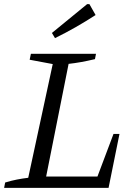

<svg xmlns="http://www.w3.org/2000/svg" viewBox="-24 -912 649 932"><path d="M527 -262H556L503 0H-4L1 -26Q30 -35 58.5 -40.5Q87 -46 113 -49L232 -601L120 -622L126 -651H442L437 -625Q366 -608 309 -602L200 -55H449ZM243 -727 228 -752 399 -892H410L440 -839Q392 -808 344 -780.5Q296 -753 243 -727Z"/></svg>

Font: Piazzolla 24pt
Style: Italic
Weight: 400
Italic angle: -11.3°
Designer: Juan Pablo del Peral
Foundry: Huerta Tipografica
Version: Version 2.005